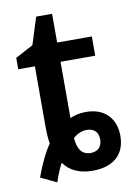

<svg xmlns="http://www.w3.org/2000/svg" viewBox="-80 -712 553 796"><g transform="rotate(-10 196.0 -314.0)"><path d="M96 32C106 2 116 -23 128 -45C152 -10 193 10 249 10C340 10 387 -37 387 -113C387 -184 344 -235 263 -235C239 -235 215 -230 196 -221V-458H342V-539H196V-660H129L93 -546L18 -506V-458H88V-211C88 -182 89 -155 93 -132C70 -99 49 -55 29 0ZM254 -64C215 -64 199 -93 196 -137C214 -153 233 -161 253 -161C283 -161 302 -145 302 -113C302 -85 287 -64 254 -64Z"/></g></svg>

Font: Noto Sans Thai Medium
Style: Regular
Weight: 500
Designer: Monotype Design Team
Foundry: Monotype Imaging Inc.
Version: Version 1.901